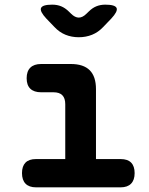

<svg xmlns="http://www.w3.org/2000/svg" viewBox="-20 -805 640 825"><path d="M498.7 -121.5Q528.5 -121.5 543.5 -106.2Q558.5 -90.9 558.5 -61.1Q558.5 -31.3 543.1 -15.7Q527.8 0 498 0H135Q105.2 0 89.8 -15.7Q74.5 -31.3 74.5 -61.1Q74.5 -90.9 89.5 -106.2Q104.5 -121.5 134.3 -121.5ZM260.4 -50.5V-357.3Q260.4 -382.9 247.9 -395.7Q235.5 -408.5 209.9 -408.5H156.7Q126.2 -408.5 110.3 -423.8Q94.5 -439.1 94.5 -468.9Q94.5 -498.7 110.3 -514.3Q126.2 -530 156.7 -530H284.4Q338.7 -530 365.6 -503.1Q392.4 -476.3 392.4 -422V-50.5ZM204.5 -785Q225.7 -785 242.9 -777.9Q260 -770.9 275.5 -755.7L285.3 -746.2Q302.1 -729.4 318.5 -729.4Q334.9 -729.4 351.7 -746.2L361.2 -755.4Q376.7 -770.9 394 -777.9Q411.3 -785 432.5 -785Q474.9 -785 481 -770.5Q487 -756.1 458.1 -725.1L423.4 -689Q402.1 -666.3 375.7 -655.7Q349.3 -645 318.5 -645Q287.7 -645 261.4 -655.7Q235.2 -666.3 213.9 -689L178.9 -725.4Q150.3 -756.1 156.3 -770.5Q162.4 -785 204.5 -785Z"/></svg>

Font: Maple Mono
Style: Regular
Weight: 400
Monospace: yes
Designer: subframe7536
Version: Version 7.300